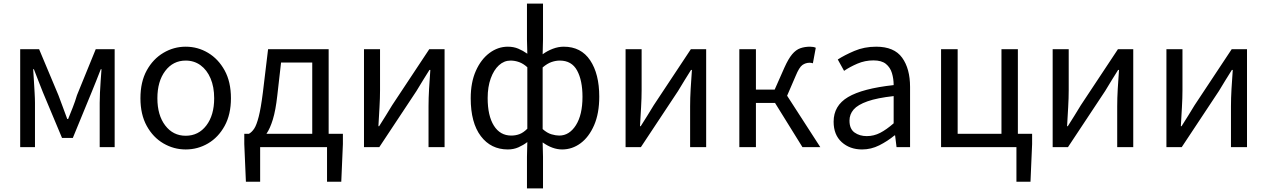

<svg xmlns="http://www.w3.org/2000/svg" viewBox="-20 -816 7029 1065"><path d="M92 0V-543H197L304 -288Q316 -254 329 -221Q342 -188 353 -156H358Q371 -188 384 -221Q397 -254 407 -288L511 -543H616V0H533V-245Q533 -269 534.5 -302Q536 -335 538.5 -369.5Q541 -404 543 -432H539Q527 -400 513.5 -367Q500 -334 488 -304L384 -51H324L218 -304Q206 -334 193 -367.5Q180 -401 168 -432H164Q166 -404 168 -369.5Q170 -335 172 -302Q174 -269 174 -245V0Z M1010 13Q944 13 886.5 -20.5Q829 -54 794 -117.5Q759 -181 759 -271Q759 -362 794 -425.5Q829 -489 886.5 -523Q944 -557 1010 -557Q1077 -557 1134 -523Q1191 -489 1226 -425.5Q1261 -362 1261 -271Q1261 -181 1226 -117.5Q1191 -54 1134 -20.5Q1077 13 1010 13ZM1010 -63Q1081 -63 1124.5 -120Q1168 -177 1168 -271Q1168 -334 1148 -381Q1128 -428 1092.5 -454Q1057 -480 1010 -480Q940 -480 896.5 -422.5Q853 -365 853 -271Q853 -177 896.5 -120Q940 -63 1010 -63Z M1344 192 1335 -17V-74H1361Q1377 -83 1390 -102.5Q1403 -122 1415 -168.5Q1427 -215 1438 -302L1467 -543H1803V-74H1882V-17L1873 192H1794V0H1423V192ZM1458 -74H1712V-469H1539L1518 -285Q1509 -204 1493.5 -153.5Q1478 -103 1458 -74Z M1999 0V-543H2088V-316Q2088 -273 2085 -221Q2082 -169 2079 -116H2083Q2099 -141 2119.5 -174Q2140 -207 2155 -232L2361 -543H2446V0H2357V-227Q2357 -271 2360 -323Q2363 -375 2367 -428H2362Q2346 -403 2325.5 -369.5Q2305 -336 2290 -311L2084 0Z M2903 229V54L2905 -28Q2883 -11 2856 1Q2829 13 2797 13Q2703 13 2647 -61Q2591 -135 2591 -271Q2591 -359 2619.5 -423Q2648 -487 2695 -522Q2742 -557 2797 -557Q2829 -557 2855 -546Q2881 -535 2905 -518L2903 -597V-796H2992V-597L2990 -515Q3016 -534 3046.5 -545.5Q3077 -557 3107 -557Q3203 -557 3253.5 -481.5Q3304 -406 3304 -280Q3304 -187 3275.5 -121.5Q3247 -56 3200.5 -21.5Q3154 13 3098 13Q3045 13 2990 -26L2992 54V229ZM2816 -64Q2840 -64 2861.5 -72Q2883 -80 2905 -102V-443Q2883 -463 2859.5 -471.5Q2836 -480 2812 -480Q2776 -480 2747.5 -454Q2719 -428 2702 -381Q2685 -334 2685 -272Q2685 -174 2719.5 -119Q2754 -64 2816 -64ZM3082 -64Q3138 -64 3174.5 -121.5Q3211 -179 3211 -279Q3211 -370 3181 -425Q3151 -480 3085 -480Q3063 -480 3039.5 -472Q3016 -464 2990 -442V-100Q3015 -78 3039 -71Q3063 -64 3082 -64Z M3450 0V-543H3539V-316Q3539 -273 3536 -221Q3533 -169 3530 -116H3534Q3550 -141 3570.5 -174Q3591 -207 3606 -232L3812 -543H3897V0H3808V-227Q3808 -271 3811 -323Q3814 -375 3818 -428H3813Q3797 -403 3776.5 -369.5Q3756 -336 3741 -311L3535 0Z M4081 0V-543H4173V-319H4277L4331 -441Q4353 -490 4374 -515Q4395 -540 4419.5 -548.5Q4444 -557 4473 -557Q4493 -557 4505 -551L4489 -465Q4480 -468 4471 -468Q4449 -468 4431 -455.5Q4413 -443 4393 -394L4346 -285L4530 0H4431L4279 -245H4173V0Z M4762 13Q4694 13 4649 -27.5Q4604 -68 4604 -141Q4604 -230 4684 -277.5Q4764 -325 4937 -344Q4937 -379 4927.5 -410.5Q4918 -442 4894 -461.5Q4870 -481 4825 -481Q4778 -481 4736 -463Q4694 -445 4662 -423L4627 -486Q4664 -510 4719 -533.5Q4774 -557 4840 -557Q4940 -557 4984 -496Q5028 -435 5028 -334V0H4953L4945 -65H4942Q4903 -33 4857.5 -10Q4812 13 4762 13ZM4788 -61Q4827 -61 4862 -79Q4897 -97 4937 -132V-283Q4846 -273 4792 -254Q4738 -235 4715 -208.5Q4692 -182 4692 -147Q4692 -101 4720 -81Q4748 -61 4788 -61Z M5618 192V0H5200V-543H5292V-74H5535V-543H5626V-74H5705V-17L5696 192Z M5819 0V-543H5908V-316Q5908 -273 5905 -221Q5902 -169 5899 -116H5903Q5919 -141 5939.5 -174Q5960 -207 5975 -232L6181 -543H6266V0H6177V-227Q6177 -271 6180 -323Q6183 -375 6187 -428H6182Q6166 -403 6145.5 -369.5Q6125 -336 6110 -311L5904 0Z M6450 0V-543H6539V-316Q6539 -273 6536 -221Q6533 -169 6530 -116H6534Q6550 -141 6570.5 -174Q6591 -207 6606 -232L6812 -543H6897V0H6808V-227Q6808 -271 6811 -323Q6814 -375 6818 -428H6813Q6797 -403 6776.5 -369.5Q6756 -336 6741 -311L6535 0Z"/></svg>

Font: Chocolate Classical Sans
Style: Regular
Weight: 400
Designer: 田海東、宇文滿月
Foundry: Moonlit Owen
Version: Version 1.001